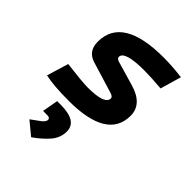

<svg xmlns="http://www.w3.org/2000/svg" viewBox="-234 -642 1054 1054"><g transform="rotate(45 293.0 -115.0)"><path d="M205.6 9.8Q90.3 9.8 22.9 -4.9L61 -131.3Q123.5 -123.5 165 -119.6Q206.5 -115.7 227.5 -115.7Q360.4 -115.7 360.4 -163.6Q360.4 -176.3 335 -184.1L155.8 -238.8Q88.9 -258.8 88.9 -333Q88.9 -527.3 406.7 -527.3Q439.5 -527.3 475.1 -524.9Q510.7 -522.5 549.8 -517.6L514.2 -395Q473.6 -398.4 440.7 -400.1Q407.7 -401.9 381.8 -401.9Q229.5 -401.9 229.5 -355.5Q229.5 -342.3 253.9 -335.4L391.6 -295.4Q504.4 -262.2 504.4 -172.9Q504.4 9.8 205.6 9.8ZM201.2 296.9 125 233.9Q155.3 212.4 177.5 195.6Q199.7 178.7 199.7 163.6Q199.7 148.4 177.2 148.4H145.5L162.1 55.7H189Q317.9 55.7 317.9 135.7Q317.9 186 283.7 224.9Q249.5 263.7 201.2 296.9Z"/></g></svg>

Font: CaskaydiaCove NF
Style: Bold Italic
Weight: 700
Italic angle: -10°
Designer: Aaron Bell
Foundry: Saja Typeworks
Version: Version 2111.001; VTT 6.35;Nerd Fonts 3.2.1